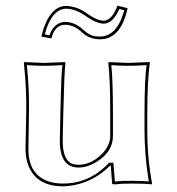

<svg xmlns="http://www.w3.org/2000/svg" viewBox="-20 -653 631 683"><path d="M372.1 -64Q299.8 6.8 204.1 9.8Q103.5 9.8 77.6 -74.2Q70.3 -98.6 70.8 -126L73.2 -249Q75.2 -332 64.9 -429.2L66.9 -432.1Q68.4 -432.1 137.2 -429.2L211.9 -432.1L212.9 -429.2Q209 -402.3 205.6 -265.1Q205.1 -256.3 205.1 -249L203.1 -159.2Q201.2 -75.2 246.6 -67.9Q252.9 -66.9 259.8 -66.9Q302.7 -66.9 340.8 -103.5Q371.6 -133.8 372.1 -168.9V-249Q372.1 -373.5 365.2 -429.2L367.2 -432.1Q368.7 -432.1 435.1 -429.2L512.2 -432.1L513.2 -429.2Q504.4 -375 503.9 -249V-191.9Q503.9 -91.3 521 0L519 2.9Q499.5 0 445.3 0Q411.6 0 388.2 2.9Q379.4 2.9 378.9 0L374 -64ZM349.1 -579.1Q378.9 -581.1 397.9 -632.8L434.1 -624Q412.6 -524.9 350.1 -514.2Q343.3 -513.2 336.9 -513.2Q298.3 -513.2 272.5 -537.1Q270 -539.6 268.1 -541Q242.2 -564.5 211.9 -564.9Q177.7 -564.9 165 -523.4Q164.1 -519.5 163.1 -516.1L127 -522.9Q153.3 -630.9 214.8 -631.8Q254.9 -631.3 293.9 -602.1Q326.7 -579.6 349.1 -579.1ZM364.7 -70.8 367.7 -74.2H383.3L388.7 -7.3Q414.6 -10.3 445.3 -9.8Q479.5 -9.8 509.3 -7.8Q494.1 -98.6 494.1 -191.9V-249Q494.1 -370.6 501.5 -421.4Q462.4 -418.9 435.1 -418.9Q407.7 -418.9 376 -421.4Q381.8 -367.2 381.8 -249V-168.9Q381.8 -113.8 324.2 -77.6Q291 -57.1 259.8 -57.1Q193.4 -57.1 192.9 -149.4Q192.9 -154.8 192.9 -159.2L194.8 -249.5Q195.8 -271.5 196.3 -310.5Q197.8 -387.2 202.1 -421.4Q165 -418.9 137.2 -418.9Q109.9 -418.9 75.7 -421.4Q85 -329.1 83 -249L81.1 -126Q79.6 -34.2 150.9 -8.3Q174.8 0 204.1 0Q290.5 0 354.5 -60.5Q360.4 -65.9 364.7 -70.8ZM349.1 -568.8Q322.3 -569.8 288.1 -593.8Q250.5 -621.6 214.8 -622.1Q163.1 -620.1 139.2 -530.8L155.8 -527.3Q172.4 -573.7 211.9 -575.2Q246.6 -574.2 274.9 -548.3Q297.4 -526.9 318.8 -523.9Q327.6 -522.9 336.9 -522.9Q397.5 -524.9 421.9 -616.7L404.3 -621.1Q382.3 -569.8 349.1 -568.8Z"/></svg>

Font: Linux Biolinum Outline O
Style: Bold
Weight: 700
Designer: Philipp H. Poll
Foundry: Philipp H. Poll
Version: Version 0.9.2